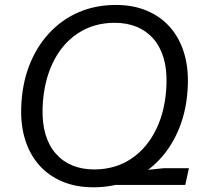

<svg xmlns="http://www.w3.org/2000/svg" viewBox="-20 -759 862 788"><path d="M361 -38.7 651 -68.6H755.3L740.4 0H353.4ZM363.4 9.7Q292 9.7 236.1 -13.9Q180.1 -37.4 141.6 -80.4Q103.1 -123.4 83.9 -183.4Q64.7 -243.3 67 -317Q70 -411.9 99.6 -488.9Q129.3 -566 181.1 -622.2Q232.9 -678.4 302.4 -708.6Q372 -738.7 455.6 -738.7Q526.7 -738.7 582.6 -715.1Q638.6 -691.6 677.1 -648.2Q715.6 -604.9 734.4 -544.9Q753.3 -485 751 -412Q748 -317.4 718.4 -240.2Q688.7 -163 637.1 -106.8Q585.4 -50.6 516.2 -20.4Q447 9.7 363.4 9.7ZM366.4 -63.6Q453.1 -63.6 518.6 -107.5Q584.1 -151.4 622 -230.4Q659.9 -309.4 663.3 -414.3Q665.3 -475.1 651.3 -521.6Q637.3 -568.1 609.3 -600.2Q581.3 -632.3 541.1 -648.9Q501 -665.4 450.4 -665.4Q364.7 -665.4 299.1 -621.9Q233.4 -578.3 195.9 -499.4Q158.4 -420.6 154.7 -314.7Q153 -253.1 167 -206.6Q181 -160.1 209.4 -128.1Q237.7 -96 277.5 -79.8Q317.3 -63.6 366.4 -63.6Z"/></svg>

Font: Mona Sans ExtraLight
Style: Italic
Weight: 200
Italic angle: -11.6951°
Designer: Deni Anggara
Foundry: GitHub
Version: Version 2.000